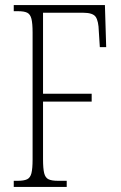

<svg xmlns="http://www.w3.org/2000/svg" viewBox="-20 -734 475 754"><path d="M34 0V-24H50Q74 -24 86.5 -30Q99 -36 103.5 -54Q108 -72 108 -108V-606Q108 -642 103.5 -660Q99 -678 87 -684Q75 -690 51 -690H34V-714H392L397 -549H372L368 -612Q367 -651 356 -667.5Q345 -684 306 -684H149V-366H340V-335H149V-109Q149 -72 153.5 -54Q158 -36 170.5 -30Q183 -24 207 -24H242V0Z"/></svg>

Font: Noto Serif Hebrew ExtraCondensed ExtraLight
Style: Regular
Weight: 200
Width: 2
Designer: Monotype Design Team
Foundry: Monotype Imaging Inc.
Version: Version 2.004; ttfautohint (v1.8.4.7-5d5b)